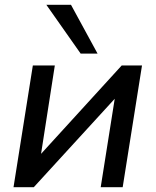

<svg xmlns="http://www.w3.org/2000/svg" viewBox="-20 -775 644 795"><path d="M36 0 116 -504H207L150 -138L484 -504H568L488 0H397L455 -366L120 0ZM314 -553 172 -755H274L384 -553Z"/></svg>

Font: Mulish SemiBold
Style: Italic
Weight: 600
Italic angle: -9°
Designer: Vernon Adams
Foundry: Vernon Adams
Version: Version 3.603; ttfautohint (v1.8.3)